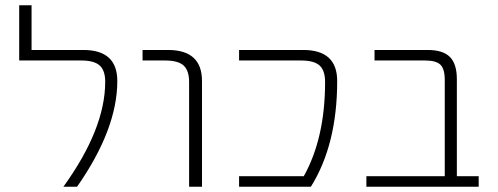

<svg xmlns="http://www.w3.org/2000/svg" viewBox="-20 -710 1893 730"><path d="M297 -520Q426 -520 426 -402Q426 -219 273 0H221Q380 -220 380 -399Q380 -442 359 -461Q338 -480 289 -480H53V-690H100V-520Z M522 -480V-520H619Q748 -520 748 -402V0H699V-398Q699 -442 678 -461Q657 -480 608 -480Z M1133 -520Q1262 -520 1262 -402Q1262 -160 1162 0H889V-40H1135Q1216 -185 1216 -398Q1216 -442 1195 -461Q1174 -480 1125 -480H889V-520Z M1671 -406Q1671 -448 1654.5 -464Q1638 -480 1596 -480H1404V-520H1606Q1664 -520 1690.5 -493.5Q1717 -467 1717 -409V-40H1800V0H1373V-40H1671Z"/></svg>

Font: M PLUS 1p Light
Style: Regular
Weight: 300
Version: Version 1.061